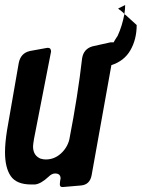

<svg xmlns="http://www.w3.org/2000/svg" viewBox="-28 -758 566 767"><path d="M417 -498 338 -58Q331 -20 295 -17L225 -11H220Q211 -11 211 -22Q211 -29 212 -34Q214 -44 214 -45Q214 -65 192 -65Q179 -65 166 -52Q135 -23 111 -21H97Q38 -21 15 -54.5Q-8 -88 -8 -150Q-8 -186 0 -237Q8 -282 23.5 -372Q39 -462 47 -507Q55 -546 91 -554H90L156 -566Q159 -567 163 -567Q176 -567 176 -552Q176 -550 174 -542L108 -204Q104 -180 104 -173Q104 -135 137 -123L136 -124Q144 -121 155 -121Q189 -121 215 -144.5Q241 -168 249 -201Q283 -376 300 -525Q306 -563 342 -573L414 -589H426Q430 -597 442 -615Q460 -654 469 -702L465 -706L467 -705L454 -716L456 -715Q454 -716 452.5 -717Q451 -718 450 -719Q449 -720 448 -720L446 -722L445 -723L444 -724L472 -738Q472 -722 469 -702Q472 -698 477 -697L474 -698L518 -658Q518 -601 493 -557.5Q468 -514 417 -498Z"/></svg>

Font: Bangerz Fix
Style: Regular
Weight: 400
Designer: vernon adams
Foundry: Vernon Adams
Version: Version 2.10;December 28, 2023;FontCreator 13.0.0.2683 64-bi